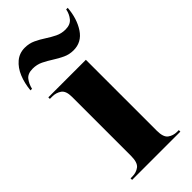

<svg xmlns="http://www.w3.org/2000/svg" viewBox="-271 -824 875 875"><g transform="rotate(-45 167.0 -386.0)"><path d="M13 0V-10H24Q50 -10 68.5 -24Q87 -38 87 -81V-461Q87 -500 68 -513Q49 -526 25 -526H9V-536H251V-79Q251 -37 269.5 -23.5Q288 -10 313 -10H324V0ZM242 -606Q215 -606 191.5 -617Q168 -628 145.5 -642.5Q123 -657 100.5 -668Q78 -679 51 -679Q19 -679 4.5 -660.5Q-10 -642 -16 -616H-26Q-22 -659 -7.5 -694Q7 -729 32.5 -750.5Q58 -772 93 -772Q121 -772 144.5 -761Q168 -750 190 -735.5Q212 -721 234.5 -710Q257 -699 283 -699Q314 -699 329.5 -717.5Q345 -736 350 -762H360Q355 -697 325 -651.5Q295 -606 242 -606Z"/></g></svg>

Font: Noto Serif Display SemiCondensed ExtraBold
Style: Regular
Weight: 800
Width: 4
Designer: Monotype Design Team
Foundry: Monotype Imaging Inc.
Version: Version 2.009